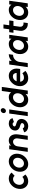

<svg xmlns="http://www.w3.org/2000/svg" viewBox="2179 -2948 781 5179"><g transform="rotate(-90 2569.5 -358.5)"><path d="M344 -512Q241 -512 161 -436Q81 -360 66 -250Q51 -140 109 -64Q167 12 270 12Q371 12 452 -64L386 -146Q343 -103 286 -103Q230 -103 198 -146Q166 -189 175 -250Q184 -312 227 -354Q271 -397 327 -397Q384 -397 416 -354L504 -436Q445 -512 344 -512Z M790 -397Q847 -397 879 -354Q910 -312 901 -250Q896 -219 884 -193.5Q872 -168 850 -146Q806 -103 749 -103Q693 -103 661 -146Q630 -189 639 -250Q643 -281 656 -307Q669 -333 690 -354Q734 -397 790 -397ZM807 -512Q705 -512 625 -436Q544 -359 529 -250Q514 -141 572 -65Q631 12 733 12Q835 12 915 -65Q995 -141 1010 -250Q1025 -360 967 -436Q909 -512 807 -512Z M1496 0 1533 -262Q1541 -318 1533.5 -363Q1526 -408 1504 -443Q1459 -512 1369 -512Q1296 -512 1245 -463Q1241 -460 1237.5 -456Q1234 -452 1230 -448L1237 -500H1134L1063 0H1172L1210 -266Q1218 -327 1254 -361Q1290 -397 1336 -397Q1381 -397 1407 -361Q1433 -325 1425 -266L1387 0Z M1972 -410Q1960 -459 1924 -485Q1886 -512 1825 -512Q1757 -511 1703 -470Q1649 -430 1640 -361Q1632 -304 1663 -264Q1679 -245 1702 -231Q1725 -217 1755 -210Q1765 -207 1774.5 -204Q1784 -201 1792 -197Q1842 -180 1839 -151Q1836 -127 1814 -110Q1793 -94 1761 -94Q1712 -94 1699 -136L1591 -97Q1602 -47 1647 -17Q1689 11 1750 12Q1825 12 1876 -27Q1938 -73 1949 -147Q1959 -215 1917 -260Q1885 -294 1824 -309Q1816 -312 1807 -314.5Q1798 -317 1788 -320Q1747 -333 1749 -360Q1752 -381 1769 -394Q1786 -408 1812 -408Q1832 -408 1847 -399Q1860 -389 1864 -372Z M2027 0H2136L2207 -500H2097ZM2242 -659Q2246 -687 2229 -708Q2213 -729 2185 -729Q2157 -729 2135 -708Q2113 -687 2109 -659Q2104 -632 2121 -610Q2138 -589 2165 -589Q2194 -589 2215 -610Q2237 -632 2242 -659Z M2533 -398Q2476 -398 2432 -355Q2389 -312 2380 -250Q2371 -189 2402 -146Q2434 -102 2492 -102Q2548 -102 2591 -145Q2612 -167 2624.5 -193Q2637 -219 2642 -250Q2646 -282 2640.5 -308.5Q2635 -335 2620 -355Q2590 -398 2533 -398ZM2541 -512Q2613 -512 2653 -466Q2657 -462 2661 -457.5Q2665 -453 2669 -448L2705 -700H2814L2716 0H2617L2625 -59Q2621 -54 2615.5 -49Q2610 -44 2604 -40Q2547 12 2467 12Q2365 12 2310 -64Q2254 -141 2269 -250Q2284 -359 2362 -436Q2438 -512 2541 -512Z M3299 -205 3305 -250Q3321 -363 3268 -437Q3214 -512 3116 -512Q3013 -512 2934 -436Q2853 -360 2838 -250Q2823 -141 2884 -65Q2944 12 3047 12Q3164 12 3247 -64L3182 -146Q3135 -103 3063 -103Q3016 -103 2985 -134Q2972 -148 2964 -166Q2956 -184 2954 -205ZM3098 -402Q3144 -402 3167 -373Q3190 -345 3192 -300H2966Q2982 -344 3014 -372Q3052 -402 3098 -402Z M3419 -500 3348 0H3457L3491 -240Q3509 -312 3562 -355Q3615 -397 3681 -397L3697 -512Q3637 -512 3586 -486Q3557 -471 3529 -446Q3525 -443 3521 -438.5Q3517 -434 3512 -430L3522 -500Z M4121 -500 4113 -439Q4110 -443 4107.5 -447Q4105 -451 4102 -455Q4059 -512 3975 -512Q3873 -512 3796 -436Q3718 -359 3703 -250Q3688 -140 3744 -64Q3800 12 3901 12Q3985 12 4044 -43Q4048 -47 4052 -51Q4056 -55 4059 -59L4051 0H4150L4220 -500ZM3967 -398Q4024 -398 4054 -355Q4069 -335 4074.5 -308.5Q4080 -282 4076 -250Q4071 -219 4058.5 -193Q4046 -167 4025 -145Q3982 -102 3926 -102Q3868 -102 3836 -146Q3805 -189 3814 -250Q3823 -312 3866 -355Q3910 -398 3967 -398Z M4391 -656 4369 -500H4291L4275 -386H4353L4329 -217Q4317 -127 4368 -64Q4420 0 4505 0H4537L4553 -115H4521Q4480 -115 4456 -145Q4432 -175 4438 -217L4462 -386H4592L4608 -500H4478L4500 -656Z M5040 -500 5032 -439Q5029 -443 5026.5 -447Q5024 -451 5021 -455Q4978 -512 4894 -512Q4792 -512 4715 -436Q4637 -359 4622 -250Q4607 -140 4663 -64Q4719 12 4820 12Q4904 12 4963 -43Q4967 -47 4971 -51Q4975 -55 4978 -59L4970 0H5069L5139 -500ZM4886 -398Q4943 -398 4973 -355Q4988 -335 4993.5 -308.5Q4999 -282 4995 -250Q4990 -219 4977.5 -193Q4965 -167 4944 -145Q4901 -102 4845 -102Q4787 -102 4755 -146Q4724 -189 4733 -250Q4742 -312 4785 -355Q4829 -398 4886 -398Z"/></g></svg>

Font: Unageo
Style: SemiBold-Italic
Weight: 600
Designer: Richard Sepsi
Foundry: Richard Sepsi
Version: Version 2.000